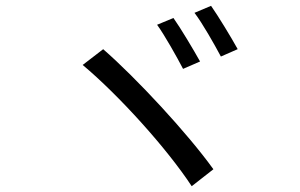

<svg xmlns="http://www.w3.org/2000/svg" viewBox="-20 -747 1040 666"><path d="M581.6 -684.6 524.9 -661.1C551.1 -625 593.2 -549.9 615 -508.1L674 -533.7C652.2 -572.9 606.6 -649.5 581.6 -684.6ZM712.1 -726.8 654.6 -702.5C682.1 -666.8 723.2 -593.9 746.2 -550.9L804.5 -576.5C782.5 -616.5 737 -691.3 712.1 -726.8ZM337.9 -576.4 266.8 -521.7C392.6 -416.3 558.8 -232.3 645 -101.1L720.2 -159.9C630.8 -284.5 452.3 -476.7 337.9 -576.4Z"/></svg>

Font: Source Han Sans JP VF
Style: Regular
Weight: 250
Designer: Ryoko NISHIZUKA 西塚涼子 (kana, bopomofo & ideographs); Paul D. Hunt (Latin, Greek & Cyrillic); Sandoll Communications 산돌커뮤니
Foundry: Adobe
Version: Version 2.004;hotconv 1.0.118;makeotfexe 2.5.65603